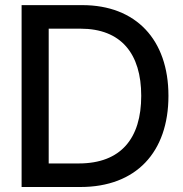

<svg xmlns="http://www.w3.org/2000/svg" viewBox="-20 -748 733 768"><path d="M66.4 0H301.8C523.9 0 653.8 -138.7 653.8 -364.7C653.8 -589.8 523.4 -727.5 309.1 -727.5H66.4ZM294.9 -94.2H174.8V-633.3H302.2C464.4 -633.3 544.9 -533.2 544.9 -364.7C544.9 -195.3 464.4 -94.2 294.9 -94.2Z"/></svg>

Font: Inteeer Medium
Style: Regular
Weight: 500
Designer: Rasmus Andersson
Foundry: rsms
Version: Version 4.001;Glyphs 3.4 (3402)